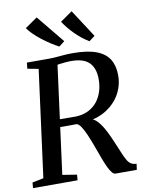

<svg xmlns="http://www.w3.org/2000/svg" viewBox="-106 -1071 873 1144"><g transform="rotate(-10 330.5 -499.0)"><path d="M-1 0 2 -33.5 70 -47.5 155.5 -694 89 -706.5 93 -743H224Q249 -743 271.8 -745Q294.5 -747 318.5 -749Q342.5 -751 371 -751Q459.5 -751 513 -731Q566.5 -711 590.8 -672.2Q615 -633.5 615.5 -576.5Q616 -515.5 587.5 -463.5Q559 -411.5 506.5 -377.2Q454 -343 381.5 -334L400.5 -345Q422.5 -346 442.5 -326.8Q462.5 -307.5 479.8 -278.2Q497 -249 510 -219.2Q523 -189.5 531.5 -169.5Q546.5 -134 557 -108.8Q567.5 -83.5 577.5 -67.5Q587.5 -51.5 600 -44Q612.5 -36.5 632 -36L627 0H497.5Q488 0 477.5 -12.2Q467 -24.5 455.5 -48.5Q444 -72.5 431 -107.5Q417 -146 403 -184Q389 -222 375.2 -254Q361.5 -286 348 -306.5Q334.5 -327 321.5 -330.5Q317.5 -330.5 303.8 -330.2Q290 -330 272.2 -330Q254.5 -330 237.5 -330Q220.5 -330 209.5 -330.5L216 -377Q226 -376.5 242.2 -376.2Q258.5 -376 276.5 -376Q294.5 -376 308.8 -376Q323 -376 328.5 -376Q369 -378 401 -394Q433 -410 454.5 -437Q476 -464 487 -499.8Q498 -535.5 497 -576Q496 -639.5 462.2 -673Q428.5 -706.5 352 -706.5Q341.5 -706.5 321.8 -705Q302 -703.5 282.8 -700.8Q263.5 -698 253 -694L274 -726L184.5 -47.5L271.5 -33.5L268.5 0ZM517.5 -830 482.5 -803.5Q460.5 -816.5 439.2 -833.5Q418 -850.5 399 -869.5Q380 -888.5 364 -908.5Q348 -928.5 335.5 -947L408.5 -998ZM334.5 -830 300 -803.5Q277 -815.5 251.2 -832.2Q225.5 -849 200.8 -868.2Q176 -887.5 155.5 -907.5Q135 -927.5 122.5 -946L197 -998Z"/></g></svg>

Font: Merriweather 60pt Medium
Style: Italic
Weight: 500
Italic angle: -7.8°
Version: Version 2.101